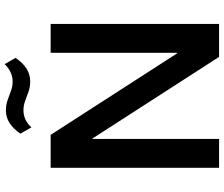

<svg xmlns="http://www.w3.org/2000/svg" viewBox="-86 -844 931 798"><g transform="rotate(-90 379.0 -445.5)"><path d="M678 -700V0H541L202 -526H200V0H80V-700H217L556 -174H558V-700ZM222 -826Q243 -856 266.5 -871Q290 -886 319 -886Q341 -886 361 -879Q381 -872 400 -865Q419 -858 439 -858Q458 -858 476 -866Q494 -874 511 -891L537 -846Q516 -815 492 -800Q468 -785 439 -785Q416 -785 396.5 -792Q377 -799 358 -806Q339 -813 319 -813Q300 -813 282.5 -805.5Q265 -798 248 -780Z"/></g></svg>

Font: Pathway Extreme 72pt SemiBold
Style: Regular
Weight: 600
Designer: Eduardo Rodriguez Tunni
Foundry: Eduardo Rodriguez Tunni
Version: Version 1.001;gftools[0.9.26]